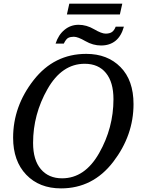

<svg xmlns="http://www.w3.org/2000/svg" viewBox="-20 -1020 782 1051"><path d="M452.1 -725.1Q568.4 -725.1 639.6 -652.8Q710.9 -580.6 710.9 -450.2Q710.9 -278.8 599.6 -133.8Q488.3 11.2 314 11.2Q195.3 11.2 123.5 -63.7Q51.8 -138.7 51.8 -266.1Q51.8 -438 164.1 -581.5Q276.4 -725.1 452.1 -725.1ZM319.8 -43.9Q444.3 -43.9 522.7 -181.9Q601.1 -319.8 601.1 -477.1Q601.1 -570.3 559.8 -620.6Q518.6 -670.9 443.8 -670.9Q318.8 -670.9 240 -532.5Q161.1 -394 161.1 -237.8Q161.1 -144 203.6 -94Q246.1 -43.9 319.8 -43.9ZM613.3 -874H658.2Q644 -822.3 612.3 -796.6Q580.6 -771 533.2 -771Q488.8 -771 447.5 -794.9Q406.2 -818.8 384.3 -818.8Q366.7 -818.8 354.2 -813Q341.8 -807.1 329.1 -781.2H284.2Q299.8 -829.6 333.3 -856.9Q366.7 -884.3 410.2 -884.3Q453.6 -884.3 494.9 -860.1Q536.1 -835.9 558.1 -835.9Q580.1 -835.9 592.8 -844.7Q605.5 -853.5 613.3 -874ZM636.2 -940.9H346.2L359.4 -1000H649.4Z"/></svg>

Font: Droid Serif
Style: Italic
Weight: 400
Italic angle: -12°
Designer: Monotype Design team
Foundry: Monotype Imaging Inc.
Version: Version 1.03